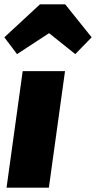

<svg xmlns="http://www.w3.org/2000/svg" viewBox="-26 -860 440 880"><path d="M198 0H4L78 -534H272ZM-6 -689 157 -840H273L394 -689L319 -612L199 -708L52 -612Z"/></svg>

Font: FiraGO Heavy
Style: Italic
Weight: 900
Italic angle: -8°
Designer: bBox Type GmbH
Foundry: bBox Type GmbH
Version: Version 1.001